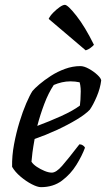

<svg xmlns="http://www.w3.org/2000/svg" viewBox="-20 -773 438 793"><path d="M149 0Q135 0 111.5 -12Q88 -24 65 -43.5Q42 -63 30 -84Q29 -129 38 -177Q47 -225 60.5 -269Q74 -313 88.5 -346.5Q103 -380 114 -397Q123 -408 143 -425Q163 -442 190 -459.5Q217 -477 248.5 -488.5Q280 -500 312 -500Q327 -500 347 -489Q367 -478 382 -464Q397 -450 398 -441Q394 -408 379.5 -374Q365 -340 351 -320Q333 -301 296.5 -279Q260 -257 214.5 -236Q169 -215 123 -199Q117 -166 114 -143Q111 -120 110 -105Q117 -94 132 -84Q147 -74 164 -67Q181 -60 194 -60Q212 -60 236.5 -88Q261 -116 308 -177Q316 -177 322.5 -172.5Q329 -168 331 -163Q319 -130 295.5 -92Q272 -54 236 -27Q200 0 149 0ZM134 -253Q185 -272 233.5 -294Q282 -316 310 -337Q313 -362 313 -382Q314 -396 313 -409Q312 -422 309 -433Q300 -435 290.5 -436Q281 -437 271 -437Q253 -437 235.5 -433Q218 -429 202 -422Q180 -389 163 -344Q146 -299 134 -253ZM334 -565 181 -695Q187 -708 200.5 -721.5Q214 -735 227 -744Q240 -753 248 -753Q260 -753 295.5 -708Q331 -663 368 -588Q363 -582 353.5 -575Q344 -568 334 -565Z"/></svg>

Font: Texturina
Style: Italic
Weight: 400
Italic angle: -11°
Designer: Guillermo Torres Carreño
Foundry: Omnibus-Type
Version: Version 1.002; ttfautohint (v1.8.3)